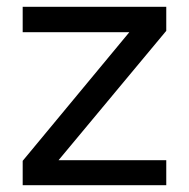

<svg xmlns="http://www.w3.org/2000/svg" viewBox="-20 -547 558 567"><path d="M47 0V-72L362 -452H47V-527H471V-456L153 -74H471V0Z"/></svg>

Font: Onest
Style: Regular
Weight: 400
Designer: Dmitri Voloshin, Andrey Kudryavtsev
Foundry: Dmitri Voloshin, Andrey Kudryavtsev
Version: Version 1.000;gftools[0.9.33]